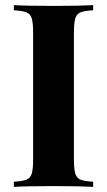

<svg xmlns="http://www.w3.org/2000/svg" viewBox="-20 -728 416 748"><path d="M343 -688Q309 -686 294 -680Q279 -674 273.5 -657Q268 -640 268 -602V-106Q268 -68 273.5 -51Q279 -34 294 -28Q309 -22 343 -20V0Q289 -3 192 -3Q85 -3 34 0V-20Q67 -22 82.5 -28Q98 -34 103.5 -51Q109 -68 109 -106V-602Q109 -640 103.5 -657Q98 -674 82.5 -680Q67 -686 34 -688V-708Q85 -705 192 -705Q289 -705 343 -708Z"/></svg>

Font: Playfair Display SC
Style: Bold
Weight: 700
Designer: Claus Eggers Sørensen
Foundry: Claus Eggers Sørensen
Version: Version 1.200; ttfautohint (v1.6)